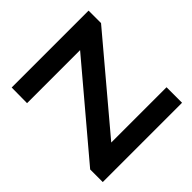

<svg xmlns="http://www.w3.org/2000/svg" viewBox="-178 -862 1024 1024"><g transform="rotate(-45 334.0 -350.0)"><path d="M48 -700H628V-606L216 -117H633V0H35V-95L447 -583H47Z"/></g></svg>

Font: Montserrat arm2 Medium
Style: Regular
Weight: 500
Designer: Julieta Ulanovsky
Foundry: Julieta Ulanovsky
Version: Version 6.000